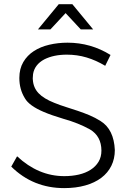

<svg xmlns="http://www.w3.org/2000/svg" viewBox="-20 -914 645 938"><path d="M293.5 5Q141.5 5 35 -100L63.5 -150.5Q167.5 -53.5 294 -53.5Q332.5 -53.5 365.5 -61.2Q398.5 -69 423 -84.8Q447.5 -100.5 461.5 -123.8Q475.5 -147 475.5 -178.5Q475 -248.5 420 -281.5Q362 -313.5 291.5 -333Q231.5 -351 194 -367Q122 -397.5 101.5 -434Q74.5 -477.5 74.5 -533Q74.5 -578 93.8 -610.8Q113 -643.5 145.5 -664.5Q178 -685.5 220.8 -695.5Q263.5 -705.5 310 -705.5Q423.5 -705.5 520 -645.5L494 -592.5Q449 -619.5 403 -633.2Q357 -647 306.5 -647Q242 -647 196.5 -624Q149 -598.5 141.5 -552L140 -531L140.5 -524Q143 -485.5 168.2 -458.8Q193.5 -432 245.5 -411.5Q274 -400 303 -391Q332 -382 360.8 -372.2Q389.5 -362.5 417.5 -350.8Q445.5 -339 471.5 -322.5Q536.5 -282 541 -181Q541 -138.5 524 -104Q507 -69.5 474.8 -45.2Q442.5 -21 396.5 -8Q350.5 5 293.5 5ZM435 -770.5H374.5L300.5 -850L226.5 -770.5H165.5L267 -893.5H333.5Z"/></svg>

Font: Argentum Novus Light
Style: Regular
Weight: 300
Designer: Julieta Ulanovsky (font) & Cristiano Sobral (main changes)
Foundry: Julieta Ulanovsky (font) & Cristiano Sobral (main changes)
Version: Version 3.00;November 27, 2020;FontCreator 13.0.0.2655 64-bi